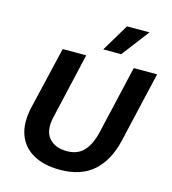

<svg xmlns="http://www.w3.org/2000/svg" viewBox="-127 -983 979 1096"><g transform="rotate(15 362.0 -435.0)"><path d="M328 10Q233 10 169.5 -26Q106 -62 82 -129Q58 -196 79 -290L166 -660H305L215 -268Q197 -187 233 -145Q269 -103 339 -103Q403 -103 439 -142.5Q475 -182 492 -253L586 -660H724L627 -241Q599 -121 526 -55.5Q453 10 328 10ZM487 -880H620L496 -718H390Z"/></g></svg>

Font: Work Sans SemiBold
Style: Italic
Weight: 600
Italic angle: -13°
Designer: Wei Huang
Foundry: Wei Huang
Version: Version 2.012; ttfautohint (v1.8.3)